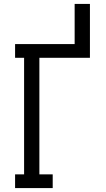

<svg xmlns="http://www.w3.org/2000/svg" viewBox="-20 -960 540 980"><path d="M57 0V-70H103V-665H57V-735H361V-940H439V-665H181V-70H249V0Z"/></svg>

Font: Iosevka Curly Slab
Style: Regular
Weight: 400
Monospace: yes
Designer: Belleve Invis
Foundry: Belleve Invis
Version: Version 22.1.2; ttfautohint (v1.8.4)